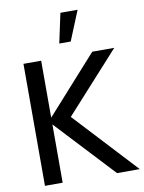

<svg xmlns="http://www.w3.org/2000/svg" viewBox="-103 -1045 836 1116"><g transform="rotate(-10 315.0 -487.5)"><path d="M434.5 -975H333L295.5 -800H363ZM174.5 0H70V-720H174.5V-384L476 -720H606L287.5 -368.5L629.5 0H495.5L174.5 -344Z"/></g></svg>

Font: Hauora SemiBold
Style: Regular
Weight: 600
Designer: Wayne Shih
Foundry: WCYS
Version: Version 1.001